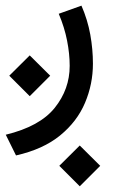

<svg xmlns="http://www.w3.org/2000/svg" viewBox="-25 -277 392 669"><path d="M7.3 -13.2 78.6 58.1 149.9 -13.2 78.6 -84ZM181.6 300.8 252.9 372.1 324.2 300.8 252.9 230ZM258.8 -257.3 179.7 -229Q199.7 -181.6 208.7 -135.7Q217.8 -89.8 217.8 -47.4Q217.8 33.7 165.8 98.6Q113.8 163.6 -4.9 192.4L30.8 264.6Q125.5 243.2 184.6 194.8Q243.7 146.5 271.2 81.3Q298.8 16.1 298.8 -55.2Q298.8 -105 289.6 -156.5Q280.3 -208 258.8 -257.3Z"/></svg>

Font: Vazir Variable Regular
Style: Regular
Weight: 400
Designer: Saber Rastikerdar
Foundry: Saber Rastikerdar
Version: Version 30.1.0